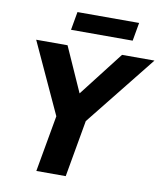

<svg xmlns="http://www.w3.org/2000/svg" viewBox="-96 -977 905 1055"><g transform="rotate(10 356.5 -449.5)"><path d="M713 -710 399 -317 343 0H179L235 -315L53 -710H228L339 -461L532 -710ZM250 -899H594L576 -797H232Z"/></g></svg>

Font: Livvic
Style: Bold Italic
Weight: 700
Italic angle: -10°
Designer: Jacques Le Bailly, Baron von Fonthausen
Version: Version 1.001; ttfautohint (v1.8.2)